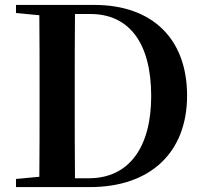

<svg xmlns="http://www.w3.org/2000/svg" viewBox="-20 -761 829 781"><path d="M45 -708 140 -699C141 -597 141 -496 141 -390V-359C141 -245 141 -142 140 -42L45 -33V0H346C592 0 741 -141 741 -372C741 -602 601 -741 363 -741H45ZM285 -36C284 -139 284 -244 284 -359V-390C284 -498 284 -602 285 -704H348C504 -704 595 -588 595 -370C595 -161 504 -36 342 -36Z"/></svg>

Font: Noto Serif CJK TC
Style: Bold
Weight: 700
Designer: Ryoko NISHIZUKA 西塚涼子 (kana & ideographs); Frank Grießhammer (Latin, Greek & Cyrillic); Wenlong ZHANG 张文龙 (bopomofo); San
Foundry: Adobe
Version: Version 2.001;hotconv 1.1.0;makeotfexe 2.6.0